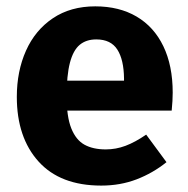

<svg xmlns="http://www.w3.org/2000/svg" viewBox="-20 -568 592 605"><path d="M280.2 -548Q355.6 -548 410.4 -515.8Q465.2 -483.6 494.7 -422.4Q524.2 -361.2 524.2 -276Q524.2 -251.8 521 -219.4H176.2L175 -313.8H370.8V-320.4Q370.2 -379.8 349.7 -411.8Q329.2 -443.8 283.4 -443.8Q251.6 -443.8 231.1 -426.7Q210.6 -409.6 200.3 -370.2Q190 -330.8 190 -263.8Q190 -200 204.7 -163.4Q219.4 -126.8 246.3 -112Q273.2 -97.2 313.2 -97.2Q345.2 -97.2 375.4 -108.5Q405.6 -119.8 440.6 -143.8L504.6 -57Q461.8 -22.6 410.5 -2.9Q359.2 16.8 299 16.8Q169.8 16.8 101.4 -59.1Q33 -135 33 -262.8Q33 -343.6 61.9 -408.3Q90.8 -473 146.6 -510.5Q202.4 -548 280.2 -548Z"/></svg>

Font: Firava
Style: Regular
Weight: 400
Designer: Carrois Corporate & Edenspiekermann AG
Foundry: Greg Finn Gibson
Version: Version 5.000